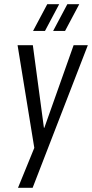

<svg xmlns="http://www.w3.org/2000/svg" viewBox="-20 -700 440 918"><path d="M400 -484H332L192 -89H190L137 -484H64L144 7L66 198H136ZM195 -552 263 -680H206L138 -552ZM291 -552 359 -680H302L234 -552Z"/></svg>

Font: Gamestation Condensed
Style: Italic
Weight: 400
Width: 3
Designer: Jonas Hecksher
Foundry: Jonas Hecksher, Playtypeª, e-types AS
Version: Version 1.003